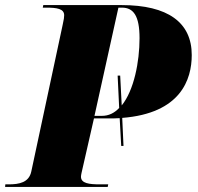

<svg xmlns="http://www.w3.org/2000/svg" viewBox="-55 -734 779 754"><path d="M-35 0H368L370 -10H337C295 -10 263 -14 263 -40C263 -47 266 -58 270 -76L314 -269H371C387 -269 401 -269 415 -270L421 -161H430L425 -271C655 -289 698 -422 698 -518C698 -646 604 -714 423 -714H115L113 -704H126C168 -704 197 -700 197 -674C197 -667 196 -658 191 -636L68 -61C59 -17 20 -10 -21 -10H-34ZM345 -279H316L410 -704H424C469 -704 493 -672 493 -584C493 -491 471 -379 423 -320L417 -437H407L413 -310C394 -290 372 -279 345 -279Z"/></svg>

Font: Noto Serif Display Black
Style: Italic
Weight: 900
Italic angle: -12°
Designer: Monotype Design Team
Foundry: Monotype Imaging Inc.
Version: Version 2.009